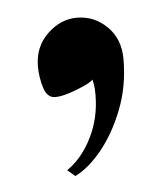

<svg xmlns="http://www.w3.org/2000/svg" viewBox="-34 -168 299 345"><g transform="rotate(-5 116.0 4.5)"><path d="M88.9 146.5 75.2 134.8Q102.5 116.2 120.1 81.1Q137.7 45.9 137.7 3.9Q137.7 -7.8 136.7 -13.2Q135.7 -18.6 134.8 -23.4Q129.9 -18.6 116.7 -12.7Q103.5 -6.8 89.4 -2.4Q75.2 2 65.4 2Q50.8 2 44.9 -17.1Q39.1 -36.1 39.1 -55.7Q39.1 -90.8 63 -113.8Q86.9 -136.7 116.2 -136.7Q147.5 -136.7 170.4 -114.3Q193.4 -91.8 193.4 -55.7Q193.4 -6.8 177.2 34.7Q161.1 76.2 137.2 105.5Q113.3 134.8 88.9 146.5Z"/></g></svg>

Font: Padauk Book
Style: Regular
Weight: 400
Designer: Debbi Hosken, Becca Hirsbrunner Spalinger
Foundry: SIL International
Version: Version 5.000